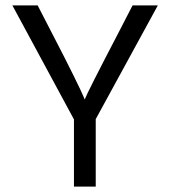

<svg xmlns="http://www.w3.org/2000/svg" viewBox="-20 -694 633 714"><path d="M336 0H255V-250L26 -674H120L171 -575Q223 -475 254 -412Q285 -349 290 -336L295 -324Q304 -349 422 -575L473 -674H567L336 -251Z"/></svg>

Font: Hind Madurai
Style: Regular
Weight: 400
Designer: Jyotish Sonowal
Foundry: Indian Type Foundry
Version: Version 1.001;PS 1.0;hotconv 1.0.86;makeotf.lib2.5.63406; tt